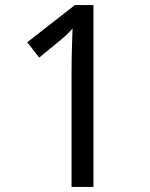

<svg xmlns="http://www.w3.org/2000/svg" viewBox="-20 -734 591 754"><path d="M261 0V-446Q261 -477 261.5 -507Q262 -537 263 -566Q264 -595 265 -622Q251 -606 235.5 -592Q220 -578 206 -567L134 -508L87 -568L274 -714H347V0Z"/></svg>

Font: guzrati115
Style: Regular
Weight: 400
Designer: Jelle Bosma - Monotype Design Team, Universal Thirst
Foundry: Monotype Imaging Inc.
Version: Version 2.102